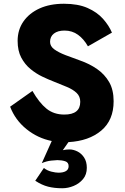

<svg xmlns="http://www.w3.org/2000/svg" viewBox="-20 -736 665 1024"><path d="M153 -251Q189 -188 228 -156.5Q267 -125 323 -125Q408 -125 408 -193Q408 -222 388.5 -240.5Q369 -259 336.5 -272.5Q304 -286 264 -302Q238 -312 205.5 -327.5Q173 -343 143 -367.5Q113 -392 93.5 -428.5Q74 -465 74 -518Q74 -577 105 -621.5Q136 -666 191 -691Q246 -716 321 -716Q396 -716 447 -693.5Q498 -671 529.5 -635.5Q561 -600 577 -562L449 -489Q427 -528 396 -550.5Q365 -573 324 -573Q288 -573 267.5 -557Q247 -541 247 -513Q247 -489 270 -472.5Q293 -456 329.5 -442Q366 -428 408 -413Q457 -396 497.5 -368Q538 -340 562 -298.5Q586 -257 586 -196Q586 -95 520 -39.5Q454 16 345 22L315 65Q323 63 332 62Q341 61 351 61Q371 61 392.5 71.5Q414 82 428.5 104Q443 126 443 159Q443 195 423 219Q403 243 373 255.5Q343 268 312 268Q270 268 236.5 259.5Q203 251 168 228L214 160Q232 174 254.5 179.5Q277 185 292 185Q317 185 331.5 176.5Q346 168 346 150Q346 130 327.5 124Q309 118 286 118Q278 118 253.5 120.5Q229 123 203 134L256 16Q181 1 121 -47.5Q61 -96 34 -167Z"/></svg>

Font: Jost*
Style: Bold
Weight: 700
Version: Version 3.7